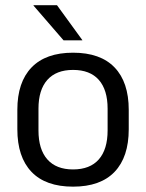

<svg xmlns="http://www.w3.org/2000/svg" viewBox="-20 -703 560 736"><path d="M260 12.5Q155 12.5 100.8 -44.2Q46.5 -101 46.5 -207.5V-282Q46.5 -388 101 -444.5Q155.5 -501 260 -501Q365 -501 419.2 -444.5Q473.5 -388 473.5 -282V-207.5Q473.5 -101 419.2 -44.2Q365 12.5 260 12.5ZM260 -53.5Q325 -53.5 358.8 -92Q392.5 -130.5 392.5 -203V-286.5Q392.5 -358.5 358.8 -396.8Q325 -435 260 -435Q195.5 -435 161.5 -396.8Q127.5 -358.5 127.5 -286.5V-203Q127.5 -130.5 161.5 -92Q195.5 -53.5 260 -53.5ZM198.5 -683 295.5 -549.5V-548.5H223.5L108.5 -681.5V-683Z"/></svg>

Font: Anek Telugu Medium
Style: Regular
Weight: 400
Version: Version 1.003